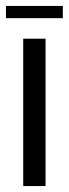

<svg xmlns="http://www.w3.org/2000/svg" viewBox="-29 -625 231 645"><path d="M49 0V-495H124V0ZM-9 -564V-605H182V-564Z"/></svg>

Font: Alumni Sans Medium
Style: Regular
Weight: 500
Designer: Robert E. Leuschke
Foundry: Robert E. Leuschke
Version: Version 1.018